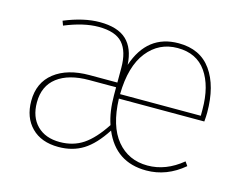

<svg xmlns="http://www.w3.org/2000/svg" viewBox="-80 -654 1004 788"><g transform="rotate(15 422.0 -259.5)"><path d="M222 -11Q279 -11 321.5 -39.5Q364 -68 406 -132Q388 -184 388 -255V-288H274Q187 -288 138.5 -251Q90 -214 90 -144Q90 -82 125.5 -46.5Q161 -11 222 -11ZM754 -265V-292Q754 -391 713 -450Q672 -509 591 -509Q512 -509 462.5 -446.5Q413 -384 411 -265ZM776 -284Q776 -268 774 -246H411Q415 -130 464.5 -70.5Q514 -11 595 -11Q673 -11 742 -68L754 -51Q682 10 595 10Q465 10 414 -111Q372 -46 327 -18Q282 10 222 10Q149 10 107.5 -32Q66 -74 66 -144Q66 -222 121 -265Q176 -308 270 -308H388V-370Q388 -440 357.5 -474.5Q327 -509 255 -509Q192 -509 112 -476L105 -495Q187 -529 255 -529Q331 -529 368.5 -494Q406 -459 410 -389Q457 -529 590 -529Q682 -529 729 -463Q776 -397 776 -284Z"/></g></svg>

Font: FiraSans
Style: Regular
Weight: 150
Designer: Carrois Corporate & Edenspiekermann AG
Foundry: Carrois Corporate GbR & Edenspiekermann AG
Version: Version 3.106;PS 003.106;hotconv 1.0.70;makeotf.lib2.5.58329